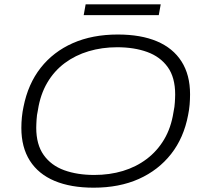

<svg xmlns="http://www.w3.org/2000/svg" viewBox="-20 -858 951 890"><path d="M414 12Q308 12 233 -19.5Q158 -51 118.5 -113Q79 -175 79 -265Q79 -290 81.5 -315Q84 -340 89 -363Q110 -469 168.5 -543.5Q227 -618 317.5 -658Q408 -698 526 -698Q633 -698 707.5 -666.5Q782 -635 821.5 -573Q861 -511 861 -421Q861 -397 859 -373Q857 -349 852 -325Q832 -219 773 -144Q714 -69 623.5 -28.5Q533 12 414 12ZM417 -47Q488 -47 549.5 -65.5Q611 -84 660 -121Q709 -158 741 -212Q773 -266 784 -337Q787 -351 788.5 -362.5Q790 -374 790.5 -383.5Q791 -393 791.5 -402.5Q792 -412 792 -420Q792 -499 757.5 -547Q723 -595 662.5 -617Q602 -639 523 -639Q453 -639 391 -620.5Q329 -602 280 -565.5Q231 -529 199 -474.5Q167 -420 156 -349Q153 -336 151.5 -324.5Q150 -313 149.5 -303Q149 -293 148.5 -284Q148 -275 148 -266Q148 -188 182.5 -139.5Q217 -91 277.5 -69Q338 -47 417 -47ZM368 -788 377 -838H725L716 -788Z"/></svg>

Font: Archivo SemiExpanded ExtraLight
Style: Italic
Weight: 250
Width: 6
Italic angle: -10°
Designer: Hector Gatti
Foundry: Omnibus-Type
Version: Version 2.001